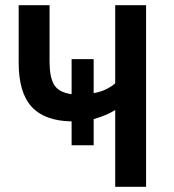

<svg xmlns="http://www.w3.org/2000/svg" viewBox="-20 -720 670 740"><path d="M424 -296Q412 -288 391 -278.5Q370 -269 341 -261V-160H256V-252Q152 -254 102 -308.5Q52 -363 52 -478V-700H171V-482Q171 -423 188.5 -393.5Q206 -364 256 -357V-492H341V-361Q369 -366 390 -376.5Q411 -387 424 -399V-700H543V0H424Z"/></svg>

Font: Golos UI Medium
Style: Regular
Weight: 500
Designer: A.Korolkova, Vitaly Kuzmin
Foundry: ParaType Ltd
Version: Version 2.000